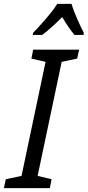

<svg xmlns="http://www.w3.org/2000/svg" viewBox="-62 -970 452 990"><path d="M109 -801 107 -790H156C186 -813 222 -845 259 -882C280 -846 302 -813 322 -790H369L370 -801C351 -837 318 -909 307 -950H233C204 -903 151 -845 109 -801ZM-42 0H195L204 -46L132 -63L256 -651L336 -668L346 -714H109L100 -668L173 -651L49 -63L-32 -46Z"/></svg>

Font: Noto Sans Condensed
Style: Italic
Weight: 400
Width: 3
Italic angle: -12°
Designer: Monotype Design Team
Foundry: Monotype Imaging Inc.
Version: Version 2.013